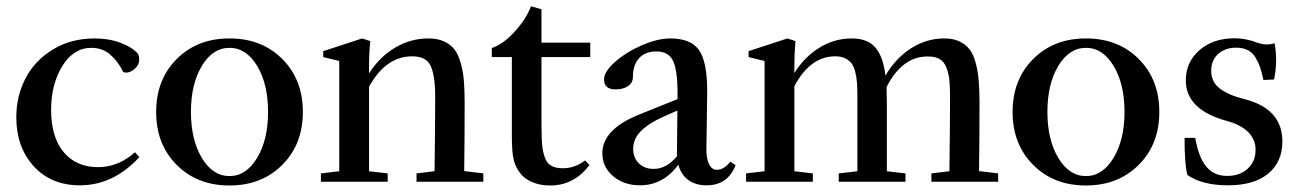

<svg xmlns="http://www.w3.org/2000/svg" viewBox="-20 -566 4061 598"><path d="M229 11.2Q139.2 11.2 85 -48.3Q30.8 -107.9 30.8 -200.7Q30.8 -266.1 59.1 -321.3Q87.4 -376.5 144 -411.4Q200.7 -446.3 274.9 -446.3Q319.8 -446.3 356.2 -432.4Q392.6 -418.5 410.2 -397.9Q413.6 -390.1 413.6 -381.3Q413.6 -363.8 399.9 -351.8Q386.2 -339.8 372.1 -339.8Q363.8 -339.8 361.3 -346.2Q347.7 -374.5 323.5 -395.8Q299.3 -417 264.2 -417Q209.5 -417 174.3 -360.6Q139.2 -304.2 139.2 -223.6Q139.2 -139.2 178.2 -92.3Q217.3 -45.4 285.2 -45.4Q348.6 -45.4 400.4 -91.8L414.1 -76.7Q333 11.2 229 11.2Z M694.8 11.7Q594.2 11.7 530.3 -52.5Q466.3 -116.7 466.3 -217.3Q466.3 -317.9 530.3 -382.1Q594.2 -446.3 694.8 -446.3Q795.4 -446.3 859.4 -382.1Q923.3 -317.9 923.3 -217.3Q923.3 -116.7 859.1 -52.5Q794.9 11.7 694.8 11.7ZM694.8 -17.6Q746.6 -17.6 780.8 -74.2Q814.9 -130.9 814.9 -217.3Q814.9 -304.2 781 -360.6Q747.1 -417 694.8 -417Q642.6 -417 608.6 -360.6Q574.7 -304.2 574.7 -217.3Q574.7 -130.9 608.6 -74.2Q642.6 -17.6 694.8 -17.6Z M979.5 0V-25.9L1036.6 -32.7V-376L986.8 -388.2V-406.7L1107.9 -446.3L1133.3 -438Q1129.4 -401.4 1129.4 -360.4V-337.4Q1162.6 -389.2 1210.7 -417.7Q1258.8 -446.3 1314.5 -446.3Q1342.8 -446.3 1363 -437Q1383.3 -427.7 1395.5 -411.9Q1407.7 -396 1415 -369.6Q1422.4 -343.3 1424.8 -314.5Q1427.2 -285.6 1427.2 -245.6Q1427.2 -137.2 1425.8 -33.2L1485.4 -25.9V0H1277.3V-25.9L1333.5 -32.7Q1335.4 -184.1 1335.4 -264.6Q1335.4 -330.1 1321.5 -360.4Q1307.6 -390.6 1263.7 -390.6Q1181.6 -390.6 1129.4 -295.9V-32.7L1187.5 -25.9V0Z M1693.4 11.7Q1661.6 11.7 1637 1Q1612.3 -9.8 1599.6 -27.3Q1585.4 -45.4 1579.8 -69.1Q1574.2 -92.8 1574.2 -141.1V-388.2H1511.7V-416.5Q1547.4 -428.2 1583.3 -467.8Q1619.1 -507.3 1633.8 -546.4L1666.5 -537.1V-433.1H1818.4V-388.2H1666.5V-174.8Q1666.5 -126.5 1669.7 -105.2Q1672.9 -84 1679.7 -68.8Q1691.9 -42 1732.4 -42Q1771.5 -42 1802.2 -66.4L1815.9 -52.2Q1768.6 11.7 1693.4 11.7Z M1973.6 11.2Q1923.3 11.2 1889.6 -17.3Q1856 -45.9 1856 -88.4Q1856 -164.1 1973.6 -210.4L2090.3 -257.3V-273.9Q2090.3 -348.6 2075.9 -377.2Q2061.5 -405.8 2024.4 -405.8Q1989.7 -405.8 1970.5 -384.8Q1951.2 -363.8 1951.2 -325.7Q1951.2 -308.6 1936.3 -298.1Q1921.4 -287.6 1897 -287.6Q1861.3 -287.6 1861.3 -318.8Q1861.3 -342.8 1895.8 -373.3Q1930.2 -403.8 1979.2 -425Q2028.3 -446.3 2067.9 -446.3Q2131.3 -446.3 2157 -410.2Q2182.6 -374 2182.6 -282.7Q2182.6 -249.5 2181.4 -188.5Q2180.2 -127.4 2180.2 -103.5Q2179.7 -73.2 2188.2 -55.2Q2196.8 -37.1 2212.9 -37.1Q2234.4 -37.1 2254.9 -62.5L2271 -51.3Q2246.6 11.2 2180.7 11.2Q2146.5 11.2 2123.8 -5.4Q2101.1 -22 2092.8 -52.7Q2044.9 11.2 1973.6 11.2ZM1952.1 -102.5Q1952.1 -74.7 1969.7 -57.4Q1987.3 -40 2015.1 -40Q2054.7 -39.1 2088.4 -79.1V-92.8L2089.8 -221.7L2051.8 -205.1Q2000 -182.1 1976.1 -157.7Q1952.1 -133.3 1952.1 -102.5Z M2303.7 0V-25.9L2361.3 -32.7V-376L2311.5 -388.2V-406.7L2432.6 -446.3L2457.5 -438Q2454.1 -397.9 2454.1 -360.4V-338.4Q2485.8 -389.2 2532.5 -417.7Q2579.1 -446.3 2632.8 -446.3Q2682.6 -446.3 2706.8 -417.5Q2731 -388.7 2737.8 -330.6Q2770 -385.3 2817.9 -415.8Q2865.7 -446.3 2921.4 -446.3Q2948.7 -446.3 2968.3 -437Q2987.8 -427.7 3000 -411.9Q3012.2 -396 3019 -369.6Q3025.9 -343.3 3028.3 -314.5Q3030.8 -285.6 3030.8 -245.6Q3030.8 -137.2 3029.3 -33.2L3088.9 -25.9V0H2880.9V-25.9L2937 -32.7Q2939 -184.1 2939 -264.6Q2939 -296.9 2936.8 -317.4Q2934.6 -337.9 2927.5 -356Q2920.4 -374 2906.5 -382.1Q2892.6 -390.1 2870.1 -390.1Q2790.5 -391.1 2741.2 -294.9Q2742.2 -263.7 2742.2 -245.6V-32.7L2800.3 -25.9V0H2592.3V-25.9L2650.4 -32.7V-264.6Q2650.4 -290 2649.2 -307.6Q2647.9 -325.2 2643.8 -342Q2639.6 -358.9 2632.1 -368.7Q2624.5 -378.4 2612.1 -384.5Q2599.6 -390.6 2581.5 -390.6Q2503.4 -390.6 2454.1 -297.4V-32.7L2511.7 -25.9V0Z M3362.3 11.7Q3261.7 11.7 3197.8 -52.5Q3133.8 -116.7 3133.8 -217.3Q3133.8 -317.9 3197.8 -382.1Q3261.7 -446.3 3362.3 -446.3Q3462.9 -446.3 3526.9 -382.1Q3590.8 -317.9 3590.8 -217.3Q3590.8 -116.7 3526.6 -52.5Q3462.4 11.7 3362.3 11.7ZM3362.3 -17.6Q3414.1 -17.6 3448.2 -74.2Q3482.4 -130.9 3482.4 -217.3Q3482.4 -304.2 3448.5 -360.6Q3414.6 -417 3362.3 -417Q3310.1 -417 3276.1 -360.6Q3242.2 -304.2 3242.2 -217.3Q3242.2 -130.9 3276.1 -74.2Q3310.1 -17.6 3362.3 -17.6Z M3805.2 11.2Q3724.6 11.2 3678.2 -21Q3669.4 -53.2 3669.4 -136.7H3702.6Q3712.9 -76.7 3736.8 -47.4Q3760.7 -18.1 3802.2 -18.1Q3841.3 -18.1 3866 -40.5Q3890.6 -63 3890.6 -99.6Q3890.6 -131.3 3867.9 -154.3Q3845.2 -177.2 3802.2 -189Q3673.3 -223.6 3673.3 -315.9Q3673.3 -372.6 3715.8 -409.7Q3758.3 -446.8 3825.2 -446.8Q3859.9 -446.8 3894.5 -433.6Q3922.9 -422.9 3949.7 -431.2Q3954.6 -406.7 3954.6 -377.9Q3954.6 -350.1 3948.2 -318.4L3915 -316.9Q3909.7 -341.3 3904.8 -356Q3899.9 -370.6 3890.6 -386.5Q3881.3 -402.3 3866.2 -409.9Q3851.1 -417.5 3829.6 -417.5Q3796.4 -417.5 3774.4 -398.2Q3752.4 -378.9 3752.4 -345.2Q3752.4 -310.5 3779.5 -290Q3806.6 -269.5 3856 -257.3Q3974.1 -227.1 3974.1 -125.5Q3974.1 -61.5 3929.7 -25.1Q3885.3 11.2 3805.2 11.2Z"/></svg>

Font: Elstob Medium
Style: Regular
Weight: 500
Designer: Peter S. Baker
Version: Version 1.015